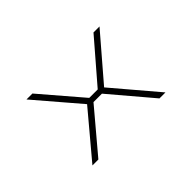

<svg xmlns="http://www.w3.org/2000/svg" viewBox="-77 -764 1029 1029"><g transform="rotate(-45 437.5 -250.0)"><path d="M160.5 0 372.5 -252.5 160.5 -500H205.5L404.5 -268H468.5L668.5 -500H714L500.5 -251.5L714 0H668.5L468.5 -236H404.5L205.5 0Z"/></g></svg>

Font: Trispace SemiExpanded Thin
Style: Regular
Weight: 100
Width: 6
Designer: Tyler Finck
Foundry: Etcetera Type Company
Version: Version 1.210; ttfautohint (v1.8.3)